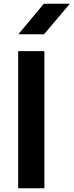

<svg xmlns="http://www.w3.org/2000/svg" viewBox="-20 -1015 393 1025"><path d="M78 -832 214 -995H353L215 -832ZM77 -742H217V-10H77Z"/></svg>

Font: 카카오 큰글씨 ExtraBold
Style: Regular
Weight: 800
Designer: Park Young-rak; Lee Sang-min; Kim Jung-jin; Min Bon; Park Min-gyu;
Foundry: Kakao Corporation
Version: Version 2.003